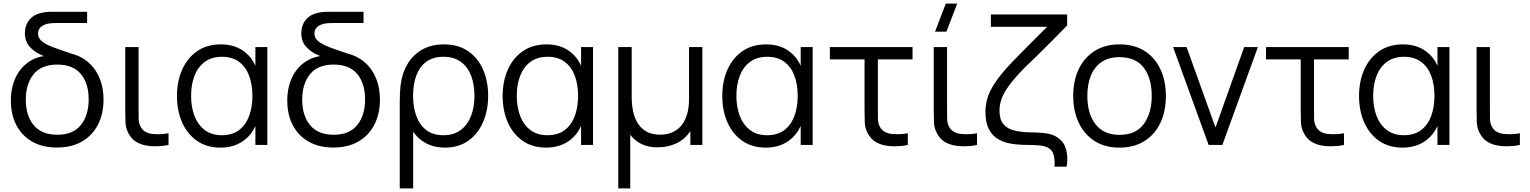

<svg xmlns="http://www.w3.org/2000/svg" viewBox="-20 -800 8448 1060"><path d="M294.5 14.5Q215 14.5 158 -18Q101 -50.5 70.5 -108.8Q40 -167 40 -244.5Q40 -321.5 70.5 -380.5Q101 -439.5 158.5 -470Q187 -485 222 -490.5Q215 -493.5 208 -496.5Q168.5 -514 143 -543Q117.5 -572 117.5 -617Q117.5 -642.5 127.2 -666Q137 -689.5 158.8 -706.8Q180.5 -724 216 -730.5Q232 -734 247.2 -734.5Q262.5 -735 275.5 -735H461V-673H292Q277.5 -673 264.8 -672Q252 -671 241 -668.5Q218.5 -663 204.2 -649.8Q190 -636.5 190 -614.5Q190 -593.5 205.2 -578Q220.5 -562.5 248.2 -549.8Q276 -537 314 -524.5Q342.5 -515 375.5 -503.5Q407 -495.5 434 -480Q491 -446.5 521.2 -387Q551.5 -327.5 551.5 -250Q551.5 -171.5 521 -112Q490.5 -52.5 433 -19Q375.5 14.5 294.5 14.5ZM296 -56Q383 -56 426.2 -109.5Q469.5 -163 469.5 -251.5Q469.5 -340 426 -391.8Q382.5 -443.5 296 -443.5Q208.5 -443.5 165.5 -390.2Q122.5 -337 122.5 -250Q122.5 -160.5 166.8 -108.2Q211 -56 296 -56Z M794.5 4.5Q761.5 0 734.2 -15.5Q707 -31 689.5 -63.5Q674 -93 672.8 -123.5Q671.5 -154 671.5 -195.5V-540H745V-198.5Q745 -164 745.5 -142Q746 -120 756 -100.5Q767 -81 783.5 -72Q800 -63 821 -60.5Q835.5 -59 850.5 -59Q858.5 -59 874.2 -59.8Q890 -60.5 910.5 -64.5V0Q892.5 4.5 874 6Q855.5 7.5 840 7.5Q835.5 7.5 823 7.2Q810.5 7 794.5 4.5Z M1197.5 15Q1121 15 1067.2 -22.8Q1013.5 -60.5 985.2 -125Q957 -189.5 957 -270Q957 -351 985.5 -415.2Q1014 -479.5 1068 -517.2Q1122 -555 1199.5 -555Q1278.5 -555 1331.5 -513Q1370 -483 1390 -437V-540H1456V0H1390V-104.5Q1369.5 -58 1330.5 -27.5Q1275.5 15 1197.5 15ZM1205 -53.5Q1262 -53.5 1299.2 -81.5Q1336.5 -109.5 1355 -158.8Q1373.5 -208 1373.5 -270.5Q1373.5 -334 1355 -382.8Q1336.5 -431.5 1299.2 -459Q1262 -486.5 1205.5 -486.5Q1149 -486.5 1111 -458.8Q1073 -431 1054 -382.2Q1035 -333.5 1035 -270.5Q1035 -209 1053.8 -160Q1072.5 -111 1110.2 -82.2Q1148 -53.5 1205 -53.5Z M1820.5 14.5Q1741 14.5 1684 -18Q1627 -50.5 1596.5 -108.8Q1566 -167 1566 -244.5Q1566 -321.5 1596.5 -380.5Q1627 -439.5 1684.5 -470Q1713 -485 1748 -490.5Q1741 -493.5 1734 -496.5Q1694.5 -514 1669 -543Q1643.5 -572 1643.5 -617Q1643.5 -642.5 1653.2 -666Q1663 -689.5 1684.8 -706.8Q1706.5 -724 1742 -730.5Q1758 -734 1773.2 -734.5Q1788.5 -735 1801.5 -735H1987V-673H1818Q1803.5 -673 1790.8 -672Q1778 -671 1767 -668.5Q1744.5 -663 1730.2 -649.8Q1716 -636.5 1716 -614.5Q1716 -593.5 1731.2 -578Q1746.5 -562.5 1774.2 -549.8Q1802 -537 1840 -524.5Q1868.5 -515 1901.5 -503.5Q1933 -495.5 1960 -480Q2017 -446.5 2047.2 -387Q2077.5 -327.5 2077.5 -250Q2077.5 -171.5 2047 -112Q2016.5 -52.5 1959 -19Q1901.5 14.5 1820.5 14.5ZM1822 -56Q1909 -56 1952.2 -109.5Q1995.5 -163 1995.5 -251.5Q1995.5 -340 1952 -391.8Q1908.5 -443.5 1822 -443.5Q1734.5 -443.5 1691.5 -390.2Q1648.5 -337 1648.5 -250Q1648.5 -160.5 1692.8 -108.2Q1737 -56 1822 -56Z M2187 240V-237.5Q2187 -264.5 2188 -286.2Q2189 -308 2191 -324.5Q2198 -391.5 2228 -443.5Q2258 -495.5 2309 -525.2Q2360 -555 2430.5 -555Q2510 -555 2564.5 -517.5Q2619 -480 2647 -415.8Q2675 -351.5 2675 -271.5Q2675 -190 2646.5 -125Q2618 -60 2564.8 -22.5Q2511.5 15 2436 15Q2377 15 2331.5 -9.5Q2286 -34 2261 -73.5V240ZM2428 -53.5Q2485 -53.5 2523 -81.8Q2561 -110 2580.2 -159.2Q2599.5 -208.5 2599.5 -271Q2599.5 -333.5 2580.8 -382.2Q2562 -431 2524 -458.8Q2486 -486.5 2428 -486.5Q2371 -486.5 2333.8 -459.2Q2296.5 -432 2278.5 -383.2Q2260.5 -334.5 2260.5 -271.5Q2260.5 -208 2278.8 -158.8Q2297 -109.5 2334 -81.5Q2371 -53.5 2428 -53.5Z M2995.5 15Q2919 15 2865.2 -22.8Q2811.5 -60.5 2783.2 -125Q2755 -189.5 2755 -270Q2755 -351 2783.5 -415.2Q2812 -479.5 2866 -517.2Q2920 -555 2997.5 -555Q3076.5 -555 3129.5 -513Q3168 -483 3188 -437V-540H3254V0H3188V-104.5Q3167.5 -58 3128.5 -27.5Q3073.5 15 2995.5 15ZM3003 -53.5Q3060 -53.5 3097.2 -81.5Q3134.5 -109.5 3153 -158.8Q3171.5 -208 3171.5 -270.5Q3171.5 -334 3153 -382.8Q3134.5 -431.5 3097.2 -459Q3060 -486.5 3003.5 -486.5Q2947 -486.5 2909 -458.8Q2871 -431 2852 -382.2Q2833 -333.5 2833 -270.5Q2833 -209 2851.8 -160Q2870.5 -111 2908.2 -82.2Q2946 -53.5 3003 -53.5Z M3393.5 240V-540H3467.5V-264.5Q3467.5 -220 3476 -182Q3484.5 -144 3503.5 -115.8Q3522.5 -87.5 3552.2 -72Q3582 -56.5 3624.5 -56.5Q3663 -56.5 3693 -70Q3723 -83.5 3743 -108.8Q3763 -134 3773.5 -170.2Q3784 -206.5 3784 -252V-540H3857.5V0H3791.5V-76.5Q3762 -31.5 3714.8 -9Q3667.5 13.5 3610 13.5Q3560.5 13.5 3522.5 -4.5Q3484.5 -22.5 3459.5 -56V240Z M4208 15Q4131.5 15 4077.8 -22.8Q4024 -60.5 3995.8 -125Q3967.5 -189.5 3967.5 -270Q3967.5 -351 3996 -415.2Q4024.5 -479.5 4078.5 -517.2Q4132.5 -555 4210 -555Q4289 -555 4342 -513Q4380.5 -483 4400.5 -437V-540H4466.5V0H4400.5V-104.5Q4380 -58 4341 -27.5Q4286 15 4208 15ZM4215.5 -53.5Q4272.5 -53.5 4309.8 -81.5Q4347 -109.5 4365.5 -158.8Q4384 -208 4384 -270.5Q4384 -334 4365.5 -382.8Q4347 -431.5 4309.8 -459Q4272.5 -486.5 4216 -486.5Q4159.5 -486.5 4121.5 -458.8Q4083.5 -431 4064.5 -382.2Q4045.5 -333.5 4045.5 -270.5Q4045.5 -209 4064.2 -160Q4083 -111 4120.8 -82.2Q4158.5 -53.5 4215.5 -53.5Z M4876 4.5Q4843 0 4815.8 -15.5Q4788.5 -31 4771 -63.5Q4755.5 -93 4754.2 -123.5Q4753 -154 4753 -195.5V-472H4561.5V-540H5018V-472H4826.5V-198.5Q4826.5 -164 4827 -142Q4827.5 -120 4837.5 -100.5Q4848.5 -81 4865 -72Q4881.5 -63 4902.5 -60.5Q4917 -59 4932 -59Q4940 -59 4955.8 -59.8Q4971.5 -60.5 4992 -64.5V0Q4974 4.5 4955.8 6Q4937.5 7.5 4921.5 7.5Q4917 7.5 4904.5 7.2Q4892 7 4876 4.5Z M5205 -625H5142L5201.5 -780H5264.5ZM5258 4.5Q5225 0 5197.8 -15.5Q5170.5 -31 5153 -63.5Q5137.5 -93 5136.2 -123.5Q5135 -154 5135 -195.5V-540H5208.5V-198.5Q5208.5 -164 5209 -142Q5209.5 -120 5219.5 -100.5Q5230.5 -81 5247 -72Q5263.5 -63 5284.5 -60.5Q5299 -59 5314 -59Q5322 -59 5337.8 -59.8Q5353.5 -60.5 5374 -64.5V0Q5356 4.5 5337.5 6Q5319 7.5 5303.5 7.5Q5299 7.5 5286.5 7.2Q5274 7 5258 4.5Z M5802 120Q5802.5 110 5802.5 101Q5802.5 71.5 5795.2 50Q5788 28.5 5768.8 17.2Q5749.5 6 5719.8 3Q5690 0 5649 0Q5604.5 0 5563.5 -6.5Q5522.5 -13 5490.2 -32Q5458 -51 5439.2 -87.2Q5420.5 -123.5 5420.5 -183Q5420.5 -220 5431.5 -258.2Q5442.5 -296.5 5474 -344Q5505.5 -391.5 5566.5 -456Q5585 -475 5614.8 -505.2Q5644.5 -535.5 5681.8 -573Q5719 -610.5 5761 -652H5450.5V-720H5871.5V-659.5Q5853 -641 5833 -620.2Q5813 -599.5 5790.8 -577.2Q5768.5 -555 5744.2 -530.8Q5720 -506.5 5693.8 -481Q5667.5 -455.5 5639 -428.5Q5583.5 -372 5552.8 -330.5Q5522 -289 5510 -255.5Q5498 -222 5498 -189.5Q5498 -140 5519.8 -114.2Q5541.5 -88.5 5583 -78.8Q5624.5 -69 5684 -69Q5692 -69 5707.5 -68.2Q5723 -67.5 5740.8 -65.8Q5758.5 -64 5773.5 -60.5Q5806.5 -52.5 5831 -31.2Q5855.5 -10 5864 19.2Q5872.5 48.5 5872.5 76Q5872.5 96.5 5869 120Z M6160.5 15Q6080 15 6023 -21.5Q5966 -58 5935.5 -122.5Q5905 -187 5905 -270.5Q5905 -355.5 5936 -419.5Q5967 -483.5 6024.2 -519.2Q6081.5 -555 6160.5 -555Q6241.5 -555 6298.8 -518.8Q6356 -482.5 6386.2 -418.2Q6416.5 -354 6416.5 -270.5Q6416.5 -185.5 6386 -121.2Q6355.5 -57 6298 -21Q6240.5 15 6160.5 15ZM6160.5 -55.5Q6250.5 -55.5 6294.5 -115.2Q6338.5 -175 6338.5 -270.5Q6338.5 -368.5 6294.2 -426.5Q6250 -484.5 6160.5 -484.5Q6100 -484.5 6060.8 -457.2Q6021.5 -430 6002.2 -381.8Q5983 -333.5 5983 -270.5Q5983 -173 6028 -114.2Q6073 -55.5 6160.5 -55.5Z M6652.5 0 6456.5 -540H6531L6690.5 -96L6849 -540H6924.5L6728.5 0Z M7284 4.5Q7251 0 7223.8 -15.5Q7196.5 -31 7179 -63.5Q7163.5 -93 7162.2 -123.5Q7161 -154 7161 -195.5V-472H6969.5V-540H7426V-472H7234.5V-198.5Q7234.5 -164 7235 -142Q7235.5 -120 7245.5 -100.5Q7256.5 -81 7273 -72Q7289.5 -63 7310.5 -60.5Q7325 -59 7340 -59Q7348 -59 7363.8 -59.8Q7379.5 -60.5 7400 -64.5V0Q7382 4.5 7363.8 6Q7345.5 7.5 7329.5 7.5Q7325 7.5 7312.5 7.2Q7300 7 7284 4.5Z M7723.5 15Q7647 15 7593.2 -22.8Q7539.5 -60.5 7511.2 -125Q7483 -189.5 7483 -270Q7483 -351 7511.5 -415.2Q7540 -479.5 7594 -517.2Q7648 -555 7725.5 -555Q7804.5 -555 7857.5 -513Q7896 -483 7916 -437V-540H7982V0H7916V-104.5Q7895.5 -58 7856.5 -27.5Q7801.5 15 7723.5 15ZM7731 -53.5Q7788 -53.5 7825.2 -81.5Q7862.5 -109.5 7881 -158.8Q7899.5 -208 7899.5 -270.5Q7899.5 -334 7881 -382.8Q7862.5 -431.5 7825.2 -459Q7788 -486.5 7731.5 -486.5Q7675 -486.5 7637 -458.8Q7599 -431 7580 -382.2Q7561 -333.5 7561 -270.5Q7561 -209 7579.8 -160Q7598.5 -111 7636.2 -82.2Q7674 -53.5 7731 -53.5Z M8255 4.5Q8222 0 8194.8 -15.5Q8167.5 -31 8150 -63.5Q8134.5 -93 8133.2 -123.5Q8132 -154 8132 -195.5V-540H8205.5V-198.5Q8205.5 -164 8206 -142Q8206.5 -120 8216.5 -100.5Q8227.5 -81 8244 -72Q8260.5 -63 8281.5 -60.5Q8296 -59 8311 -59Q8319 -59 8334.8 -59.8Q8350.5 -60.5 8371 -64.5V0Q8353 4.5 8334.5 6Q8316 7.5 8300.5 7.5Q8296 7.5 8283.5 7.2Q8271 7 8255 4.5Z"/></svg>

Font: Cns Manrope
Style: Regular
Weight: 400
Designer: Mikhail Sharanda
Foundry: Mikhail Sharanda
Version: Version 4.504